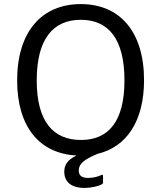

<svg xmlns="http://www.w3.org/2000/svg" viewBox="-20 -753 789 941"><path d="M458 1C601 -33 686 -160 686 -360C686 -598 567 -733 376 -733C184 -733 64 -597 64 -359C64 -131 174 0 355 9C309 31 295 57 295 89C295 137 328 168 393 168C429 168 463 159 478 151C483 148 485 146 485 140V111C485 104 482 101 474 106C463 111 441 119 413 119C380 119 366 107 366 82C366 50 393 28 458 1ZM160 -359C160 -562 240 -656 376 -656C511 -656 590 -563 590 -359C590 -158 512 -67 377 -67C240 -67 160 -158 160 -359Z"/></svg>

Font: United Sans
Style: Regular
Weight: 400
Designer: Pablo Impallari, Rodrigo Fuenzalida (Modified by Dan O. Williams)
Version: Version 1.000;PS 001.000;hotconv 1.0.88;makeotf.lib2.5.64775